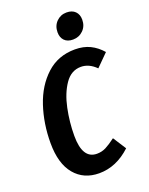

<svg xmlns="http://www.w3.org/2000/svg" viewBox="-171 -1012 862 1114"><g transform="rotate(-20 260.0 -455.0)"><path d="M520 -632 446 -558Q403 -601 353 -601Q293 -601 254.5 -545Q216 -489 198.5 -405.5Q181 -322 181 -237Q181 -95 270 -95Q300 -95 325.5 -108Q351 -121 387 -148L439 -67Q350 16 244 16Q149 16 93 -51Q37 -118 37 -245Q37 -365 72 -470.5Q107 -576 179 -642Q251 -708 355 -708Q408 -708 448 -688.5Q488 -669 520 -632ZM295 -835Q295 -875 320.5 -900.5Q346 -926 383 -926Q417 -926 436 -907Q455 -888 455 -856Q455 -816 429 -790.5Q403 -765 366 -765Q332 -765 313.5 -784Q295 -803 295 -835Z"/></g></svg>

Font: Fira Sans Compressed SemiBold
Style: Italic
Weight: 600
Width: 1
Italic angle: -8°
Designer: bBox Type GmbH & Carrois Corporate GbR & Edenspiekermann AG
Foundry: bBox Type GmbH & Carrois Corporate GbR & Edenspiekermann AG
Version: Version 4.301